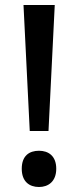

<svg xmlns="http://www.w3.org/2000/svg" viewBox="-20 -734 313 768"><path d="M174 -210 199 -714H74L99 -210ZM67 -59C67 -8 97 14 136 14C173 14 205 -8 205 -59C205 -111 173 -131 136 -131C97 -131 67 -111 67 -59Z"/></svg>

Font: Noto Sans Georgian Medium
Style: Regular
Weight: 500
Designer: Monotype Design Team, Akaki Razmadze
Foundry: Google LLC
Version: Version 2.005